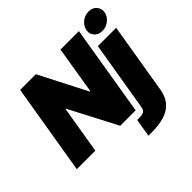

<svg xmlns="http://www.w3.org/2000/svg" viewBox="-243 -1015 1453 1453"><g transform="rotate(-45 484.0 -288.5)"><path d="M739.3 -727.5 619.1 0H454.1L254.9 -381.8H251L187.5 0H-10.7L110.4 -727.5H278.3L473.6 -346.7H479.5L542 -727.5ZM760.3 -545.9H956.5L862.8 18.6Q851.1 90.3 814.2 130.6Q777.3 170.9 720.5 187.5Q663.6 204.1 591.8 204.1H551.8L575.7 59.6H598.1Q633.8 59.6 648.7 48.8Q663.6 38.1 667 14.6ZM866.7 -602.5Q826.7 -602.1 802.5 -628.4Q778.3 -654.8 784.7 -691.4Q791 -729 823.5 -755.1Q856 -781.2 896 -781.2Q936 -781.2 959.7 -755.1Q983.4 -729 978 -691.4Q971.7 -654.8 939.5 -628.4Q907.2 -602.1 866.7 -602.5Z"/></g></svg>

Font: Inter Tight Black
Style: Italic
Weight: 900
Italic angle: -9.39999°
Designer: Rasmus Andersson
Foundry: rsms
Version: Version 3.004; ttfautohint (v1.8.4.7-5d5b)